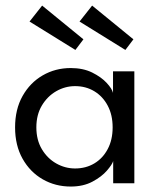

<svg xmlns="http://www.w3.org/2000/svg" viewBox="-20 -672 578 704"><path d="M395 0V-81.4Q391.4 -68.9 372 -46.4Q352.6 -23.9 319 -6Q285.4 12 239.4 12Q182.9 12 136.5 -14.6Q90.1 -41.3 62.7 -90.1Q35.3 -138.9 35.3 -205Q35.3 -271.1 62.7 -319.9Q90.1 -368.7 136.5 -395.6Q182.9 -422.5 239.4 -422.5Q284.8 -422.5 318.1 -406Q351.4 -389.4 371.2 -368Q390.9 -346.6 394.4 -331.4V-410.5H472.6V0ZM113.3 -205Q113.3 -158.7 133.6 -124.8Q153.9 -90.9 186.4 -72.6Q218.9 -54.3 255.3 -54.3Q294.9 -54.3 326 -72.9Q357.1 -91.6 375 -125.5Q393 -159.4 393 -205Q393 -250.6 375 -284.5Q357.1 -318.4 326 -337.3Q294.9 -356.2 255.3 -356.2Q218.9 -356.2 186.4 -337.7Q153.9 -319.1 133.6 -285.2Q113.3 -251.3 113.3 -205ZM439.7 -488.9 271.6 -593 317.8 -651.5 469.2 -527.8ZM256.4 -488.9 88.3 -593 134.5 -651.5 285.9 -527.8Z"/></svg>

Font: League Spartan Extralight
Style: Regular
Weight: 200
Foundry: The League of Moveable Type
Version: Version 2.300; ttfautohint (v1.8.3)